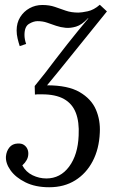

<svg xmlns="http://www.w3.org/2000/svg" viewBox="-20 -532 480 808"><path d="M187 256Q129 256 87.5 235.5Q46 215 24.5 185Q3 155 5 126Q7 104 19.5 88.5Q32 73 54 72Q71 71 81 78Q91 85 95.5 95.5Q100 106 99 118Q98 142 74 164Q89 192 117 205.5Q145 219 175 219Q234 219 271 169Q308 119 311 38Q314 -19 299 -57.5Q284 -96 249 -115.5Q214 -135 157 -135Q152 -135 147 -135Q142 -135 137 -135Q132 -135 127 -134L126 -170Q149 -198 170.5 -225.5Q192 -253 212 -280Q240 -316 262.5 -345Q285 -374 307 -400.5Q329 -427 352 -455H350Q324 -427 300 -420Q276 -413 256 -415Q235 -417 216 -423.5Q197 -430 178.5 -436.5Q160 -443 138 -443Q121 -443 102 -431.5Q83 -420 83 -385Q83 -367 90 -347L63 -338Q58 -353 54 -370Q50 -387 50 -404Q50 -436 65 -460Q80 -484 104.5 -497.5Q129 -511 158 -511Q188 -511 211 -503Q234 -495 257 -487Q280 -479 310 -479Q323 -479 349 -484.5Q375 -490 400 -512L430 -484L229 -235Q216 -219 203.5 -204Q191 -189 178 -173Q266 -173 315 -144.5Q364 -116 383.5 -71Q403 -26 400 27Q397 95 370 146.5Q343 198 296.5 227Q250 256 187 256Z"/></svg>

Font: Lora Italic
Style: Italic
Weight: 400
Italic angle: -3°
Designer: Olga Karpushina, Alexei Vanyashin (Cyrillic)
Foundry: Cyreal
Version: Version 2.210; ttfautohint (v1.8.1.43-b0c9)